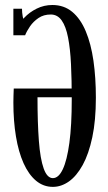

<svg xmlns="http://www.w3.org/2000/svg" viewBox="-20 -735 432 768"><path d="M191.5 12.5Q153.5 12.5 124 -12.2Q94.5 -37 74.2 -82.2Q54 -127.5 43.8 -189.2Q33.5 -251 33.5 -325Q33.5 -339 34 -353.2Q34.5 -367.5 35 -381H276V-346H130Q130 -244 135.5 -171.5Q141 -99 154.8 -60.8Q168.5 -22.5 191.5 -22.5Q214.5 -22.5 231.2 -58Q248 -93.5 257.5 -163.5Q267 -233.5 267 -337.5Q267 -415.5 264 -478Q261 -540.5 252.2 -585Q243.5 -629.5 226.8 -653.2Q210 -677 183 -677Q154.5 -677 134 -663Q113.5 -649 100.2 -629.8Q87 -610.5 80.5 -594L45 -616.5Q55.5 -641 76.5 -663.5Q97.5 -686 126.8 -700.5Q156 -715 189.5 -715Q236 -715 269 -687.5Q302 -660 323 -610Q344 -560 353.8 -492.2Q363.5 -424.5 363.5 -344Q363.5 -253 349.2 -186Q335 -119 310.8 -75Q286.5 -31 255.8 -9.2Q225 12.5 191.5 12.5ZM33.5 -594V-700H68Q68 -685 70.8 -669.5Q73.5 -654 79.5 -654L80.5 -594Z"/></svg>

Font: Imbue Thin 10pt Medium
Style: Regular
Weight: 500
Version: Version 1.102